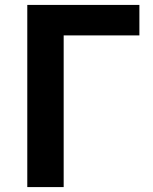

<svg xmlns="http://www.w3.org/2000/svg" viewBox="-20 -761 624 781"><path d="M91 -741H547V-617H239V0H91Z"/></svg>

Font: Merged Yaku Han JP
Style: Bold
Weight: 700
Designer: Ryoko NISHIZUKA 西塚涼子 (kana, bopomofo & ideographs); Paul D. Hunt (Latin, Greek & Cyrillic); Sandoll Communications 산돌커뮤니
Foundry: Adobe
Version: Version 2.004